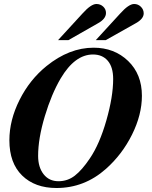

<svg xmlns="http://www.w3.org/2000/svg" viewBox="-20 -924 762 962"><path d="M449 -685Q553 -685 622 -618.5Q691 -552 691 -444Q691 -349 641.5 -249.5Q592 -150 511 -78Q403 18 263 18Q155 18 91 -44.5Q27 -107 27 -221Q27 -322 78 -423.5Q129 -525 213 -593Q327 -685 449 -685ZM446 -651Q355 -651 284 -531Q238 -453 204.5 -341.5Q171 -230 171 -143Q171 -86 198.5 -51Q226 -16 273 -16Q319 -16 355 -44Q391 -72 430 -130Q479 -202 513 -321Q547 -440 547 -528Q547 -588 520 -619.5Q493 -651 446 -651ZM323 -723H271L393 -856Q436 -904 463 -904Q483 -904 497 -891Q511 -878 511 -859Q511 -830 472 -808ZM510 -723H460L582 -856Q625 -904 652 -904Q672 -904 686 -890Q700 -876 700 -857Q700 -830 661 -808Z"/></svg>

Font: STIX MathJax Latin
Style: Bold Italic
Weight: 700
Italic angle: -16.33°
Designer: MicroPress Inc., with final additions and corrections provided by Coen Hoffman, Elsevier (retired)
Version: Version 1.1.1